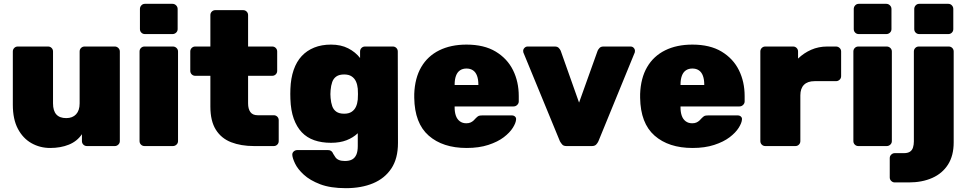

<svg xmlns="http://www.w3.org/2000/svg" viewBox="-20 -763 5054 1003"><path d="M242 10Q189 10 144.5 -15Q100 -40 73.5 -90Q47 -140 47 -216V-494Q47 -505 54.5 -512.5Q62 -520 73 -520H231Q242 -520 249.5 -512.5Q257 -505 257 -494V-223Q257 -146 326 -146Q359 -146 377.5 -166Q396 -186 396 -223V-494Q396 -505 403.5 -512.5Q411 -520 422 -520H580Q590 -520 598 -512.5Q606 -505 606 -494V-26Q606 -15 598 -7.5Q590 0 580 0H434Q423 0 415.5 -7.5Q408 -15 408 -26V-62Q383 -25 340 -7.5Q297 10 242 10Z M735 0Q724 0 716.5 -7.5Q709 -15 709 -26V-494Q709 -505 716.5 -512.5Q724 -520 735 -520H883Q894 -520 902 -512.5Q910 -505 910 -494V-26Q910 -15 902 -7.5Q894 0 883 0ZM737 -585Q726 -585 718.5 -592.5Q711 -600 711 -611V-716Q711 -727 718.5 -735Q726 -743 737 -743H881Q892 -743 900 -735Q908 -727 908 -716V-611Q908 -600 900 -592.5Q892 -585 881 -585Z M1307 0Q1239 0 1187.5 -20Q1136 -40 1107.5 -85.5Q1079 -131 1079 -206V-367H1000Q989 -367 981.5 -374.5Q974 -382 974 -393V-494Q974 -505 981.5 -512.5Q989 -520 1000 -520H1079V-684Q1079 -695 1086.5 -702.5Q1094 -710 1105 -710H1250Q1261 -710 1268.5 -702.5Q1276 -695 1276 -684V-520H1402Q1413 -520 1420.5 -512.5Q1428 -505 1428 -494V-393Q1428 -382 1420.5 -374.5Q1413 -367 1402 -367H1276V-223Q1276 -194 1288 -177.5Q1300 -161 1326 -161H1410Q1421 -161 1428.5 -153.5Q1436 -146 1436 -135V-26Q1436 -15 1428.5 -7.5Q1421 0 1410 0Z M1787 220Q1706 220 1652.5 199.5Q1599 179 1567 149.5Q1535 120 1521.5 91.5Q1508 63 1507 47Q1506 36 1514 28.5Q1522 21 1533 21H1694Q1704 21 1710.5 26Q1717 31 1721 41Q1726 50 1732.5 59Q1739 68 1751 73Q1763 78 1782 78Q1805 78 1819.5 70Q1834 62 1841.5 45Q1849 28 1849 0V-67Q1825 -44 1790.5 -30.5Q1756 -17 1709 -17Q1660 -17 1621.5 -30.5Q1583 -44 1556.5 -72Q1530 -100 1514.5 -143Q1499 -186 1497 -246Q1496 -272 1497 -298Q1499 -354 1514 -397.5Q1529 -441 1556 -470Q1583 -499 1621.5 -514.5Q1660 -530 1709 -530Q1761 -530 1799 -510.5Q1837 -491 1861 -460V-494Q1861 -505 1868.5 -512.5Q1876 -520 1887 -520H2032Q2043 -520 2050.5 -512.5Q2058 -505 2058 -494L2059 -16Q2059 65 2024.5 117Q1990 169 1929 194.5Q1868 220 1787 220ZM1778 -169Q1802 -169 1817 -179Q1832 -189 1839.5 -205.5Q1847 -222 1849 -243Q1850 -252 1850 -272Q1850 -292 1849 -300Q1847 -321 1839.5 -337.5Q1832 -354 1817 -364Q1802 -374 1778 -374Q1752 -374 1737 -363.5Q1722 -353 1715.5 -334.5Q1709 -316 1707 -292Q1705 -271 1707 -251Q1709 -227 1715.5 -208.5Q1722 -190 1737 -179.5Q1752 -169 1778 -169Z M2418 10Q2293 10 2219.5 -54.5Q2146 -119 2144 -252Q2144 -256 2144 -262.5Q2144 -269 2144 -272Q2147 -355 2180.5 -412.5Q2214 -470 2274.5 -500Q2335 -530 2417 -530Q2509 -530 2569.5 -493.5Q2630 -457 2660 -396.5Q2690 -336 2690 -261V-233Q2690 -223 2682 -215Q2674 -207 2663 -207H2355Q2355 -207 2355 -205Q2355 -203 2355 -201Q2355 -177 2361.5 -158.5Q2368 -140 2382 -129.5Q2396 -119 2416 -119Q2429 -119 2438 -123Q2447 -127 2454 -133.5Q2461 -140 2466 -146Q2475 -155 2480.5 -157.5Q2486 -160 2498 -160H2655Q2664 -160 2670.5 -154Q2677 -148 2676 -139Q2675 -121 2659 -95.5Q2643 -70 2611.5 -46Q2580 -22 2531 -6Q2482 10 2418 10ZM2355 -319H2479V-321Q2479 -348 2472 -367Q2465 -386 2451 -395.5Q2437 -405 2417 -405Q2397 -405 2383 -395.5Q2369 -386 2362 -367Q2355 -348 2355 -321Z M2939 0Q2924 0 2917 -8Q2910 -16 2905 -25L2714 -489Q2713 -493 2713 -497Q2713 -506 2720 -513Q2727 -520 2736 -520H2878Q2892 -520 2899 -512.5Q2906 -505 2909 -498L3005 -227L3102 -498Q3105 -505 3112 -512.5Q3119 -520 3133 -520H3274Q3284 -520 3290.5 -513Q3297 -506 3297 -497Q3297 -493 3296 -489L3106 -25Q3102 -16 3094.5 -8Q3087 0 3072 0Z M3598 10Q3473 10 3399.5 -54.5Q3326 -119 3324 -252Q3324 -256 3324 -262.5Q3324 -269 3324 -272Q3327 -355 3360.5 -412.5Q3394 -470 3454.5 -500Q3515 -530 3597 -530Q3689 -530 3749.5 -493.5Q3810 -457 3840 -396.5Q3870 -336 3870 -261V-233Q3870 -223 3862 -215Q3854 -207 3843 -207H3535Q3535 -207 3535 -205Q3535 -203 3535 -201Q3535 -177 3541.5 -158.5Q3548 -140 3562 -129.5Q3576 -119 3596 -119Q3609 -119 3618 -123Q3627 -127 3634 -133.5Q3641 -140 3646 -146Q3655 -155 3660.5 -157.5Q3666 -160 3678 -160H3835Q3844 -160 3850.5 -154Q3857 -148 3856 -139Q3855 -121 3839 -95.5Q3823 -70 3791.5 -46Q3760 -22 3711 -6Q3662 10 3598 10ZM3535 -319H3659V-321Q3659 -348 3652 -367Q3645 -386 3631 -395.5Q3617 -405 3597 -405Q3577 -405 3563 -395.5Q3549 -386 3542 -367Q3535 -348 3535 -321Z M3978 0Q3967 0 3959.5 -7.5Q3952 -15 3952 -26V-494Q3952 -505 3959.5 -512.5Q3967 -520 3978 -520H4123Q4134 -520 4141.5 -512.5Q4149 -505 4149 -494V-457Q4179 -486 4217.5 -503Q4256 -520 4302 -520H4347Q4358 -520 4366 -512.5Q4374 -505 4374 -494V-365Q4374 -354 4366 -346.5Q4358 -339 4347 -339H4235Q4199 -339 4180 -320Q4161 -301 4161 -265V-26Q4161 -15 4153.5 -7.5Q4146 0 4135 0Z M4464 0Q4453 0 4445.5 -7.5Q4438 -15 4438 -26V-494Q4438 -505 4445.5 -512.5Q4453 -520 4464 -520H4612Q4623 -520 4631 -512.5Q4639 -505 4639 -494V-26Q4639 -15 4631 -7.5Q4623 0 4612 0ZM4466 -585Q4455 -585 4447.5 -592.5Q4440 -600 4440 -611V-716Q4440 -727 4447.5 -735Q4455 -743 4466 -743H4610Q4621 -743 4629 -735Q4637 -727 4637 -716V-611Q4637 -600 4629 -592.5Q4621 -585 4610 -585Z M4654 190Q4644 190 4636 182.5Q4628 175 4628 164V63Q4628 52 4636 44.5Q4644 37 4654 37H4702Q4722 37 4733.5 29.5Q4745 22 4749.5 7.5Q4754 -7 4754 -24V-494Q4754 -505 4761.5 -512.5Q4769 -520 4780 -520H4936Q4947 -520 4954.5 -512.5Q4962 -505 4962 -494V-19Q4962 50 4932.5 96.5Q4903 143 4850 166.5Q4797 190 4727 190ZM4782 -585Q4771 -585 4763.5 -592.5Q4756 -600 4756 -611V-716Q4756 -727 4763.5 -735Q4771 -743 4782 -743H4934Q4945 -743 4952.5 -735Q4960 -727 4960 -716V-611Q4960 -600 4952.5 -592.5Q4945 -585 4934 -585Z"/></svg>

Font: Rubik ExtraBold
Style: Regular
Weight: 800
Designer: Hubert and Fischer
Foundry: Hubert and Fischer
Version: Version 2.300;gftools[0.9.30]